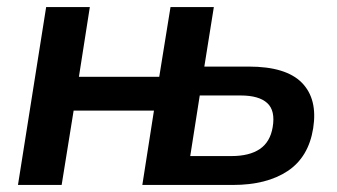

<svg xmlns="http://www.w3.org/2000/svg" viewBox="-20 -525 956 545"><path d="M31 0 111 -505H235L204 -307H432L464 -505H587L560 -336H686Q792 -336 837 -290Q882 -244 869 -161Q856 -79 796.5 -39.5Q737 0 641 0H384L417 -211H189L155 0ZM520 -82H637Q688 -82 717.5 -102Q747 -122 754 -164Q762 -211 738.5 -232.5Q715 -254 663 -254H547Z"/></svg>

Font: Mulish ExtraLight
Style: Italic
Weight: 200
Italic angle: -9°
Designer: Vernon Adams
Foundry: Vernon Adams
Version: Version 3.603